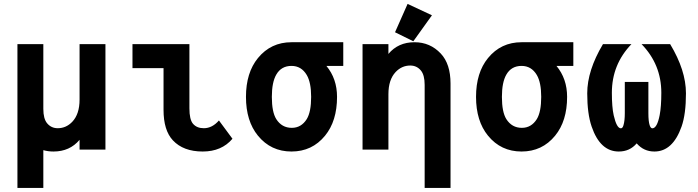

<svg xmlns="http://www.w3.org/2000/svg" viewBox="-20 -762 3556 978"><path d="M517.1 0H385.3V-49.8Q335.4 9.8 252.4 9.8Q225.1 9.8 200.7 2.9V195.3H68.8V-537.1H200.7V-207.5Q200.7 -156.7 220.2 -133.8Q241.2 -108.9 273.9 -108.9Q316.9 -108.9 348.1 -141.6Q385.3 -180.7 385.3 -254.9V-537.1H517.1Z M1164.1 -55.2Q1108.9 9.8 1012.7 9.8Q913.6 9.8 860.4 -47.4Q813 -98.1 813 -202.6V-415H654.8V-537.1H944.8V-210.4Q944.8 -153.3 962.9 -131.8Q982.4 -108.9 1018.1 -108.9Q1061 -108.9 1095.2 -148.4Z M1293.9 -70.8Q1232.9 -145.5 1232.9 -268.6Q1232.9 -391.6 1293.9 -466.3Q1359.9 -546.9 1464.8 -546.9H1728.5V-426.3H1642.6Q1696.8 -360.8 1696.8 -268.6Q1696.8 -145.5 1635.7 -70.8Q1569.8 9.8 1464.8 9.8Q1359.9 9.8 1293.9 -70.8ZM1464.8 -426.3Q1412.6 -426.3 1387.2 -381.8Q1364.7 -342.8 1364.7 -268.6Q1364.7 -191.4 1387.2 -155.3Q1415.5 -110.8 1466.3 -110.8Q1514.6 -110.8 1542.5 -155.3Q1564.9 -191.9 1564.9 -268.6Q1564.9 -341.8 1542.5 -379.9Q1515.1 -426.3 1464.8 -426.3Z M2056.2 -742.2 2180.2 -684.1 2085.4 -551.8 1992.2 -597.7ZM1826.7 0V-537.1H1958.5V-487.3Q2008.3 -546.9 2091.3 -546.9Q2170.9 -546.9 2225.1 -489.3Q2274.9 -436.5 2274.9 -336.4V195.3H2143.1V-329.6Q2143.1 -380.4 2123.5 -403.3Q2102.5 -428.2 2069.8 -428.2Q2026.9 -428.2 1995.6 -395.5Q1958.5 -356.4 1958.5 -282.2V0Z M2465.8 -70.8Q2404.8 -145.5 2404.8 -268.6Q2404.8 -391.6 2465.8 -466.3Q2531.7 -546.9 2636.7 -546.9H2900.4V-426.3H2814.5Q2868.7 -360.8 2868.7 -268.6Q2868.7 -145.5 2807.6 -70.8Q2741.7 9.8 2636.7 9.8Q2531.7 9.8 2465.8 -70.8ZM2636.7 -426.3Q2584.5 -426.3 2559.1 -381.8Q2536.6 -342.8 2536.6 -268.6Q2536.6 -191.4 2559.1 -155.3Q2587.4 -110.8 2638.2 -110.8Q2686.5 -110.8 2714.4 -155.3Q2736.8 -191.9 2736.8 -268.6Q2736.8 -341.8 2714.4 -379.9Q2687 -426.3 2636.7 -426.3Z M3051.3 -537.1H3196.3Q3096.7 -433.6 3096.7 -289.6Q3096.7 -216.3 3106 -174.8Q3121.1 -108.4 3142.6 -108.4Q3151.4 -108.4 3155.8 -124Q3162.6 -146.5 3162.6 -185.1V-344.7H3282.7V-185.1Q3282.7 -144.5 3289.1 -124.5Q3294.4 -108.4 3302.7 -108.4Q3327.1 -108.4 3340.3 -176.3Q3348.6 -219.7 3348.6 -289.6Q3348.6 -433.6 3248 -537.1H3393.6Q3474.1 -403.8 3474.1 -286.6Q3474.1 -180.7 3451.7 -117.2Q3406.7 9.8 3313.5 9.8Q3258.8 9.8 3223.1 -31.7Q3188 9.8 3131.8 9.8Q3037.1 9.8 2993.7 -117.2Q2971.2 -182.6 2971.2 -286.6Q2971.2 -402.8 3051.3 -537.1Z"/></svg>

Font: Consola Mono
Style: Bold
Weight: 700
Monospace: yes
Designer: Wojciech Kalinowski "wmk69" (wmk69@o2.pl)
Foundry: Wojciech Kalinowski "wmk69" (wmk69@o2.pl)
Version: Version 2.1.0